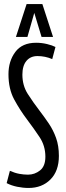

<svg xmlns="http://www.w3.org/2000/svg" viewBox="-20 -922 329 952"><path d="M255 -689 239 -629Q204 -644 166 -644Q131 -644 111 -620Q91 -596 91 -552Q91 -498 117.5 -456.5Q144 -415 177 -372Q200 -342 222 -309.5Q244 -277 258 -238Q272 -199 272 -149Q272 -74 230 -32Q188 10 122 10Q94 10 65 4Q36 -2 13 -14L29 -75Q54 -64 76 -60Q98 -56 119 -56Q152 -56 178.5 -77Q205 -98 205 -145Q205 -199 176 -242.5Q147 -286 113 -331Q79 -376 50.5 -428.5Q22 -481 22 -554Q22 -619 56 -664.5Q90 -710 159 -710Q187 -710 213.5 -703.5Q240 -697 255 -689ZM59 -739 112 -902H190L243 -739H186L150 -858L116 -739Z"/></svg>

Font: Georama ExtraCondensed
Style: Regular
Weight: 400
Width: 2
Designer: Jean-Baptiste Levee
Foundry: Production Type
Version: Version 1.000